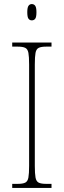

<svg xmlns="http://www.w3.org/2000/svg" viewBox="-20 -923 315 943"><path d="M40 0V-20H67Q92 -20 104 -26Q116 -32 119.5 -51Q123 -70 123 -108V-606Q123 -645 119.5 -663.5Q116 -682 104 -688Q92 -694 67 -694H40V-714H233V-694H207Q182 -694 170 -688Q158 -682 154.5 -663.5Q151 -645 151 -606V-108Q151 -70 154.5 -51Q158 -32 170 -26Q182 -20 207 -20H233V0ZM136 -823Q126 -823 120 -831Q114 -839 114 -863Q114 -886 120 -894.5Q126 -903 136 -903Q147 -903 153 -894.5Q159 -886 159 -863Q159 -839 153 -831Q147 -823 136 -823Z"/></svg>

Font: Noto Serif Armenian Condensed Thin
Style: Regular
Weight: 100
Width: 3
Designer: Monotype Design Team
Foundry: Monotype Imaging Inc.
Version: Version 2.008; ttfautohint (v1.8.4.7-5d5b)